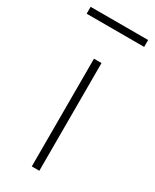

<svg xmlns="http://www.w3.org/2000/svg" viewBox="-215 -723 623 772"><g transform="rotate(30 96.5 -337.0)"><path d="M79 -500H114V0H79ZM-37 -642V-674H230V-642Z"/></g></svg>

Font: Titillium Web[RUS by Daymarius]
Style: Regular
Weight: 200
Designer: Cyrillization by Daymarius
Foundry: Cyrillization by Daymarius
Version: Version 1.002 September 11, 2018